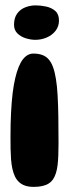

<svg xmlns="http://www.w3.org/2000/svg" viewBox="-20 -476 288 728"><path d="M106.6 -272.9Q125.4 -272.9 139.6 -267.8Q153.9 -262.8 164.1 -251.4Q174.4 -240 181.1 -221.5Q187.9 -203 192.1 -176.6Q196.4 -150.2 198.4 -114.9Q200.5 -79.5 201.2 -34.2Q201.9 11.1 201.9 67.4Q201.9 91.8 201.1 112.2Q200.4 132.8 198.4 149.6Q196.4 166.4 192.2 179.9Q188.1 193.5 181.4 203.4Q174.8 213.2 164.6 219.8Q154.5 226.2 140.4 229.4Q126.4 232.6 107.8 232.6Q88.9 232.6 75.2 227.9Q61.6 223.2 52 214.2Q42.4 205.2 36.4 192.5Q30.5 179.8 26.9 163.7Q23.4 147.6 21.9 128.3Q20.5 109 20.1 87.3Q19.8 65.6 19.8 41.8Q19.8 -8.1 21.9 -49.1Q24 -90.1 27.9 -122.6Q31.9 -155 37.8 -179.8Q43.6 -204.5 50.9 -222.3Q58.2 -240.1 66.9 -251.2Q75.6 -262.2 85.6 -267.6Q95.5 -272.9 106.6 -272.9ZM115.1 -455.6Q134.9 -455.6 155.3 -451.1Q175.8 -446.6 189.7 -434.4Q203.6 -422.2 203.6 -398.2Q203.6 -375.6 190.6 -359.1Q177.5 -342.5 157.1 -333.8Q136.6 -325 114.1 -325Q96.5 -325 77.6 -330.9Q58.8 -336.8 46 -349.4Q33.2 -362 33.2 -382Q33.2 -408.2 45.1 -424.6Q57 -440.9 75.9 -448.2Q94.9 -455.6 115.1 -455.6Z"/></svg>

Font: Gluten Thin
Style: Regular
Weight: 100
Designer: Tyler Finck
Foundry: Etcetera Type Company
Version: Version 1.300